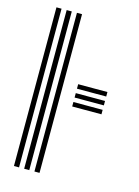

<svg xmlns="http://www.w3.org/2000/svg" viewBox="-121 -867 677 935"><g transform="rotate(15 218.0 -400.0)"><path d="M147.8 0V-800H173.5V0ZM44.5 0V-800H70.2V0ZM96 0V-800H121.8V0ZM243.5 -353.5V-376H391V-353.5ZM243.5 -443.2V-465.8H391V-443.2ZM243.5 -398.5V-420.8H391V-398.5Z"/></g></svg>

Font: Big Shoulders Inline Display Thin ExtraBold
Style: Regular
Weight: 800
Version: Version 2.002